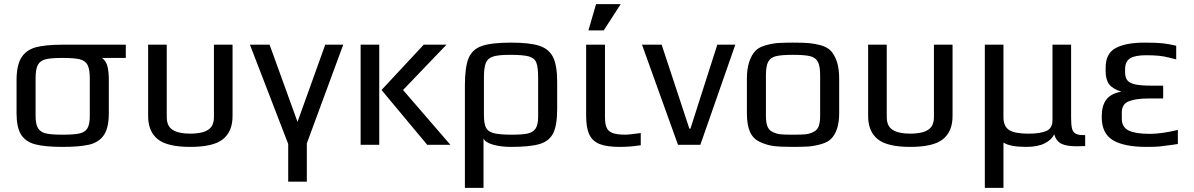

<svg xmlns="http://www.w3.org/2000/svg" viewBox="-20 -700 5769 928"><path d="M60 -153V-311Q60 -385 83.5 -422Q107 -459 153.5 -471.5Q200 -484 283 -484H588V-420H473Q493 -405 499.5 -379Q506 -353 506 -311V-153Q506 -82 482 -47Q458 -12 411.5 -1Q365 10 283 10Q197 10 150 -2.5Q103 -15 81.5 -50Q60 -85 60 -153ZM414 -140V-321Q414 -366 403 -386.5Q392 -407 365.5 -413.5Q339 -420 283 -420Q227 -420 200.5 -413.5Q174 -407 163 -386.5Q152 -366 152 -321V-140Q152 -99 164 -80Q176 -61 202.5 -55Q229 -49 283 -49Q338 -49 364.5 -55Q391 -61 402.5 -80Q414 -99 414 -140Z M696 -139V-484H786V-134Q786 -90 815 -72Q844 -54 900 -54Q956 -54 985 -72Q1014 -90 1014 -134V-484H1104V-139Q1104 -65 1058 -27.5Q1012 10 900 10Q788 10 742 -27.5Q696 -65 696 -139Z M1463 -7V178H1373V-4L1188 -484H1283L1418 -111L1552 -484H1639Z M1723 -484H1813V0H1723ZM1824 -265 2028 -484H2138L1928 -265L2157 0H2045Z M2227 -287Q2227 -375 2244.5 -418Q2262 -461 2308 -477.5Q2354 -494 2450 -494Q2541 -494 2587.5 -478.5Q2634 -463 2653.5 -423Q2673 -383 2673 -304V-174Q2673 -95 2654 -56.5Q2635 -18 2588.5 -4Q2542 10 2450 10Q2402 10 2364 -0.5Q2326 -11 2317 -31V208H2227ZM2581 -135V-325Q2581 -376 2572 -398Q2563 -420 2535.5 -427.5Q2508 -435 2444 -435Q2388 -435 2362.5 -426.5Q2337 -418 2328 -395.5Q2319 -373 2319 -325V-145Q2319 -103 2328.5 -83.5Q2338 -64 2366 -56.5Q2394 -49 2454 -49Q2504 -49 2530 -54.5Q2556 -60 2568.5 -78.5Q2581 -97 2581 -135Z M2813 0ZM2813 -141V-484H2904V-136Q2904 -100 2912.5 -82Q2921 -64 2942.5 -56.5Q2964 -49 3005 -49Q3018 -49 3077 -57V2Q3026 10 2976 10Q2914 10 2879 -3.5Q2844 -17 2828.5 -49.5Q2813 -82 2813 -141ZM2861 -680H2980L2898 -553H2824Z M3083 0ZM3083 -484H3178L3312 -78H3317L3447 -484H3534L3365 0H3257Z M3653 -14Q3620 -29 3605 -62.5Q3590 -96 3590 -153V-321Q3590 -366 3601 -400Q3612 -434 3630 -453Q3645 -470 3675.5 -479.5Q3706 -489 3738 -492Q3774 -494 3813 -494Q3865 -494 3891.5 -491.5Q3918 -489 3948 -481Q3979 -472 3996 -454Q4013 -436 4025 -402Q4036 -367 4036 -321V-153Q4036 -68 3997 -29Q3981 -13 3951 -4Q3921 5 3889 8Q3851 10 3813 10Q3749 10 3717 5.5Q3685 1 3653 -14ZM3911 -62Q3929 -70 3936.5 -88.5Q3944 -107 3944 -140V-336Q3944 -381 3933 -401.5Q3922 -422 3895.5 -428.5Q3869 -435 3813 -435Q3757 -435 3730.5 -428.5Q3704 -422 3693 -401.5Q3682 -381 3682 -336V-140Q3682 -107 3689.5 -88.5Q3697 -70 3715 -62Q3733 -53 3752 -51Q3771 -49 3813 -49Q3855 -49 3874 -51Q3893 -53 3911 -62Z M4176 -139V-484H4266V-134Q4266 -90 4295 -72Q4324 -54 4380 -54Q4436 -54 4465 -72Q4494 -90 4494 -134V-484H4584V-139Q4584 -65 4538 -27.5Q4492 10 4380 10Q4268 10 4222 -27.5Q4176 -65 4176 -139Z M4740 -484H4830V-134Q4830 -89 4857.5 -71.5Q4885 -54 4950 -54Q5008 -54 5037.5 -67Q5067 -80 5067 -119V-484H5157V-131Q5157 -96 5161.5 -78.5Q5166 -61 5179 -54Q5192 -47 5218 -47H5225V6Q5212 7 5183 7Q5137 7 5111.5 -4.5Q5086 -16 5075 -51Q5063 -24 5029 -7Q4995 10 4940 10Q4862 10 4830 -11V208H4740Z M5305 -134V-137Q5305 -189 5327 -218.5Q5349 -248 5400 -257Q5358 -270 5341 -292.5Q5324 -315 5324 -355V-374Q5324 -442 5373 -468Q5422 -494 5512 -494Q5572 -494 5601.5 -490.5Q5631 -487 5665 -479V-413Q5655 -415 5630.5 -421.5Q5606 -428 5581 -430.5Q5556 -433 5519 -433Q5466 -433 5442 -418Q5418 -403 5418 -366V-350Q5418 -324 5430 -310.5Q5442 -297 5469.5 -291.5Q5497 -286 5548 -286H5602V-224H5531Q5470 -224 5436 -210.5Q5402 -197 5402 -156V-127Q5402 -85 5435.5 -69Q5469 -53 5537 -53Q5594 -53 5673 -72V-4L5646 0Q5604 6 5583.5 8Q5563 10 5522 10Q5413 10 5359 -22.5Q5305 -55 5305 -134Z"/></svg>

Font: Play
Style: Regular
Weight: 400
Designer: Jonas Hecksher (Cyrillic expansion: Cyreal)
Foundry: Jonas Hecksher, Playtype, e-types AS
Version: Version 2.101; ttfautohint (v1.5.65-e2d9)